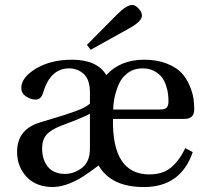

<svg xmlns="http://www.w3.org/2000/svg" viewBox="-20 -743 837 775"><path d="M331 -562 450 -682Q490 -723 514 -723Q526 -723 539.5 -708.5Q553 -694 553 -680Q553 -656 497 -626L346 -542ZM49 -130Q49 -221 142 -249Q157 -254 189.5 -263.5Q222 -273 240.5 -279Q259 -285 283 -293.5Q307 -302 321.5 -310Q336 -318 343 -325V-369Q343 -422 318 -444.5Q293 -467 259 -467Q183 -467 154 -369Q146 -341 124 -341Q105 -341 85.5 -353.5Q66 -366 66 -388Q66 -431 126 -466.5Q186 -502 270 -502Q372 -502 409 -440Q466 -502 562 -502Q614 -502 653 -486.5Q692 -471 712.5 -449Q733 -427 745.5 -397Q758 -367 761 -345Q764 -323 764 -301Q764 -263 724 -263H436Q432 -39 583 -39Q637 -39 670.5 -67Q704 -95 728 -145L758 -129Q710 11 563 12Q429 13 378 -75L341 -48Q261 10 195 12Q126 12 87.5 -29Q49 -70 49 -130ZM150 -144Q150 -98 173.5 -69.5Q197 -41 242 -41Q279 -41 311 -65.5Q343 -90 343 -143V-284Q324 -272 228 -236Q186 -220 168 -199.5Q150 -179 150 -144ZM437 -301H626Q646 -301 653 -309Q660 -317 660 -333Q660 -347 658.5 -362Q657 -377 650.5 -397Q644 -417 633 -431.5Q622 -446 602 -456.5Q582 -467 556 -467Q520 -467 494.5 -447.5Q469 -428 457.5 -398.5Q446 -369 441.5 -345Q437 -321 437 -301Z"/></svg>

Font: Linguistics Pro
Style: Regular
Weight: 400
Designer: Stefan Peev, Context Ltd
Foundry: Stefan Peev, Context Ltd
Version: Version 001.000